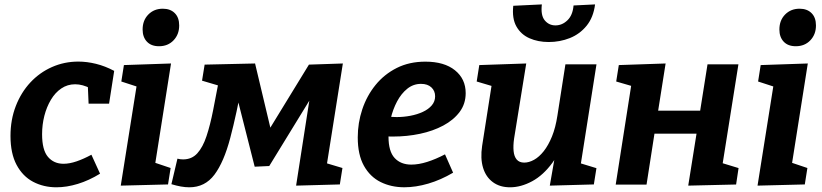

<svg xmlns="http://www.w3.org/2000/svg" viewBox="-20 -820 3651 853"><path d="M230.8 12.1Q173.6 12.1 127.2 -12.3Q80.9 -36.7 53.7 -87.5Q26.6 -138.3 26.6 -216.1Q26.6 -288.2 50.2 -348.9Q73.8 -409.6 114.9 -453.7Q156 -497.8 210.8 -522.1Q265.6 -546.4 328.1 -546.4Q366.3 -546.4 406.7 -536.4Q447.2 -526.4 487.3 -505.1L464.6 -359.5H373.6L370.1 -440.9L383.6 -426.5Q347.1 -445.6 313.9 -445.6Q279.6 -445.6 252.3 -427Q225 -408.5 206.2 -376.8Q187.3 -345.1 177.1 -305.6Q167 -266.1 167 -223.9Q167 -153.5 193.1 -123Q219.2 -92.4 262.1 -92.4Q288.9 -92.4 320.4 -103.2Q351.9 -114 386.1 -132.6L424.5 -48.4Q375.6 -18.3 326 -3.1Q276.3 12.1 230.8 12.1Z M516.5 4.7 597.2 -503.4 646.8 -416.3 519 -457.9 530.5 -530.9 739.8 -538 659.2 -27.5 611.2 -116.3 738 -73.6 726.5 -0.6ZM686.4 -614.6Q651.8 -614.6 632.7 -634.9Q613.6 -655.2 613.6 -689Q613.6 -729.6 639 -755.5Q664.4 -781.3 703.3 -781.3Q736.8 -781.3 756.4 -761.7Q776.1 -742.1 776.1 -706.9Q776.1 -667 751 -640.8Q726 -614.6 686.4 -614.6Z M741.5 -1.7 768.3 -115.1Q780.3 -111.8 793.3 -111.8Q832.2 -111.8 856.7 -139Q881.3 -166.2 897.5 -215.2Q913.8 -264.2 926.9 -330.6Q939.9 -397.1 954.9 -475.7L971.2 -433.9L877.6 -461.6L889.1 -532.9L1113.2 -538L1198.1 -181.3H1137.2L1352.5 -532.9L1503.2 -538L1429 -69.8L1417.9 -98.6L1501.4 -73.6L1489.8 -0.6L1295.5 4.7L1361.5 -419.6H1382.9L1176.2 -82.4L1111.5 -79.4L1028 -408.6L1058.4 -463.6Q1031.1 -313 1002.8 -206.5Q974.6 -100 932.7 -44Q890.7 12.1 821.1 12.1Q803.3 12.1 783.5 8.6Q763.8 5 741.5 -1.7Z M1776.5 12Q1718 12 1671.1 -11.2Q1624.2 -34.4 1596.8 -83.5Q1569.4 -132.5 1569.4 -209.7Q1569.4 -274.1 1589.5 -334.3Q1609.6 -394.5 1648.3 -442.3Q1687.1 -490.1 1742.8 -518.1Q1798.5 -546.1 1869.8 -546.1Q1953.8 -546.1 2001.3 -507.8Q2048.9 -469.4 2048.9 -406.3Q2048.9 -358.6 2022 -322.6Q1995 -286.6 1949.3 -262.2Q1903.7 -237.8 1846.1 -225.6Q1788.5 -213.4 1727.3 -213.4Q1716.3 -213.4 1707.5 -213.6Q1698.7 -213.8 1691.7 -214.4L1699.4 -302.5Q1709.7 -301.5 1720.4 -300.7Q1731.1 -299.9 1742 -299.9Q1773.1 -299.9 1803.5 -305.7Q1834 -311.5 1858.6 -323Q1883.3 -334.4 1898.2 -351.8Q1913.1 -369.3 1913.1 -392.2Q1913.1 -416.3 1896.5 -431.8Q1879.9 -447.4 1850.5 -447.4Q1816.3 -447.4 1789.4 -425.8Q1762.5 -404.2 1744 -369.2Q1725.5 -334.2 1715.8 -293.1Q1706 -252 1706 -212.9Q1706 -147.3 1733.3 -118Q1760.6 -88.7 1807.3 -88.7Q1839.8 -88.7 1877.8 -100.7Q1915.8 -112.7 1957 -134.3L1993 -52.8Q1938.3 -20.6 1882.8 -4.3Q1827.3 12 1776.5 12Z M2247.3 12.1Q2201.4 12.5 2170 -10.5Q2138.6 -33.5 2126.1 -74.7Q2113.6 -116 2121.9 -171.5L2167.1 -460.4L2178.2 -434L2097.8 -457.9L2109.3 -530.9L2317.9 -538L2264 -204.7Q2259.4 -172.8 2261.8 -148.8Q2264.1 -124.8 2275.6 -111.2Q2287.2 -97.6 2309 -97.6Q2330.1 -97.6 2352.7 -110.1Q2375.3 -122.6 2395.8 -148.5Q2416.2 -174.3 2432.3 -213.7Q2448.3 -253 2456.5 -307L2492 -534.3H2630L2557.8 -75.2L2541.2 -99.9L2629.8 -72.9L2618.3 -0.6L2422.6 4.7L2452.8 -168.2L2495.7 -242.1Q2475.9 -154 2434.8 -97.7Q2393.6 -41.4 2344.2 -14.8Q2294.8 11.8 2247.3 12.1ZM2417.7 -633.3Q2370.3 -633.3 2332.5 -650Q2294.6 -666.6 2274.4 -702.2Q2254.2 -737.7 2260.3 -794.3L2387.3 -800.4Q2381.6 -751.8 2400.2 -729.5Q2418.8 -707.2 2447.6 -707.2Q2477.6 -707.2 2501 -729.9Q2524.5 -752.5 2528.1 -795.7L2623.7 -800.4Q2616.4 -742.8 2586.1 -705.6Q2555.8 -668.4 2511.5 -650.8Q2467.2 -633.3 2417.7 -633.3Z M2715.4 0 2789 -470.6 2797.4 -434.7 2717.6 -457.9 2729.2 -530.9 2937.1 -538 2897.8 -289.3 2868.3 -328.3H3129.1L3083.6 -284.1L3123.3 -534.3H3260.6L3187.4 -73.6L3171.6 -100.6L3261.2 -73.3L3250.3 -0.3L3037.6 4.7L3080.6 -264.5L3110.4 -226.1H2850.3L2894.4 -269.9L2852.4 0Z M3345.5 4.7 3426.2 -503.4 3475.8 -416.3 3348 -457.9 3359.5 -530.9 3568.8 -538 3488.2 -27.5 3440.2 -116.3 3567 -73.6 3555.5 -0.6ZM3515.4 -614.6Q3480.8 -614.6 3461.7 -634.9Q3442.6 -655.2 3442.6 -689Q3442.6 -729.6 3468 -755.5Q3493.4 -781.3 3532.3 -781.3Q3565.8 -781.3 3585.4 -761.7Q3605.1 -742.1 3605.1 -706.9Q3605.1 -667 3580 -640.8Q3555 -614.6 3515.4 -614.6Z"/></svg>

Font: Bitter Thin
Style: Italic
Weight: 100
Italic angle: -9°
Designer: Sol Matas, and Bitter project Authors
Foundry: Sol Matas
Version: Version 2.002